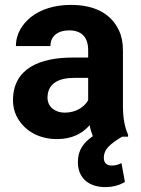

<svg xmlns="http://www.w3.org/2000/svg" viewBox="-20 -558 576 784"><path d="M298 104C298 170 344 206 409 206C444 206 470 197 490 185L476 108C465 113 454 118 437 118C415 118 404 107 404 86C404 69 411 53 424 40C437 27 455 14 479 0H503V-8C488 -41 482 -79 482 -128V-352C482 -383 477 -410 466 -433C435 -501 368 -538 270 -538C201 -538 145 -519 106 -488C74 -462 45 -423 45 -370H186C186 -412 218 -434 262 -434C315 -434 340 -404 340 -353V-323H277C143 -323 33 -279 33 -148C33 -125 38 -104 47 -85C74 -30 132 10 213 10C275 10 318 -14 346 -47C349 -30 354 -15 359 -2C323 23 298 53 298 104ZM174 -159C174 -218 221 -240 282 -240H340V-149C324 -120 289 -98 244 -98C205 -98 174 -122 174 -159Z"/></svg>

Font: Asimov
Style: Regular
Weight: 500
Designer: Google
Version: Version 2.000980; 2014